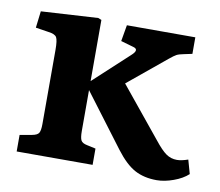

<svg xmlns="http://www.w3.org/2000/svg" viewBox="-65 -597 787 687"><g transform="rotate(10 329.0 -253.5)"><path d="M644 -78.1 658.2 -27.8Q638.2 -9.3 605.7 2.4Q573.2 14.2 544.9 14.2Q499 14.2 465.3 -3.9Q431.6 -22 396 -68.8L251 -261.2V-112.8Q251 -87.9 256.1 -78.6Q261.2 -69.3 278.8 -65.9L310.1 -59.1V0H34.2V-60.1L78.1 -67.9Q97.2 -71.3 102.5 -80.1Q107.9 -88.9 107.9 -112.8V-381.8Q107.9 -417 101.8 -427.5Q95.7 -438 71.8 -440.9L24.9 -448.2L32.2 -508.8L238.8 -521L251 -516.1V-293.9L377.9 -411.1Q404.3 -434.6 379.9 -440.9L334 -454.1L344.2 -513.2H592.8V-453.1L563 -446.8Q545.4 -443.4 537.1 -439Q528.8 -434.6 512.2 -420.9L374 -307.1L521 -127Q546.9 -94.2 564.5 -82Q582 -69.8 604 -69.8Q620.1 -69.8 644 -78.1Z"/></g></svg>

Font: Literata Book
Style: Bold
Weight: 700
Designer: Latin by Veronika Burian and Jose Scaglione. Greek by Irene Vlachou. Cyrillic by Vera Evstafieva
Foundry: TypeTogether
Version: Version 2.003;PS 002.003;hotconv 1.0.88;makeotf.lib2.5.64775